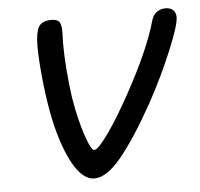

<svg xmlns="http://www.w3.org/2000/svg" viewBox="-42 -551 614 589"><g transform="rotate(-5 264.5 -256.5)"><path d="M107 -224Q98 -275 92.5 -330.5Q87 -386 87 -427Q87 -465 96.5 -483.5Q106 -502 136 -502Q155 -502 161 -493Q167 -484 167 -463L166 -427Q166 -352 179 -258Q190 -192 206.5 -142.5Q223 -93 233 -93Q245 -93 278.5 -140.5Q312 -188 350 -258Q420 -385 445 -474Q449 -489 460.5 -498Q472 -507 488 -507Q503 -507 511.5 -499Q520 -491 520 -477Q520 -453 488.5 -377Q457 -301 414 -222Q356 -118 310 -62Q264 -6 226 -6Q188 -6 156.5 -66.5Q125 -127 107 -224Z"/></g></svg>

Font: Mali
Style: Italic
Weight: 400
Italic angle: -10°
Version: Version 1.000; ttfautohint (v1.6)